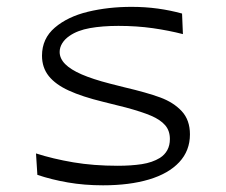

<svg xmlns="http://www.w3.org/2000/svg" viewBox="-20 -531 660 560"><path d="M511 -491.5 513.5 -431.5Q473 -442 425.8 -448.8Q378.5 -455.5 325.5 -455.5Q278.5 -455.5 242.2 -449Q206 -442.5 183 -426.5Q169 -417 161.5 -404.8Q154 -392.5 154 -379.5Q154 -360.5 170 -344.2Q186 -328 218.2 -314Q250.5 -300 301 -287Q322 -282 342.5 -276.5Q408.5 -261 447.2 -246.8Q486 -232.5 510 -206.8Q534 -181 534 -139Q534 -91.5 502.8 -58Q471.5 -24.5 414.5 -7.5Q357.5 9.5 280.5 9.5Q226 9.5 178.2 1.2Q130.5 -7 89 -21L85 -83.5Q135 -67.5 194 -57.5Q253 -47.5 323.5 -47.5Q362.5 -47.5 393.5 -52.2Q424.5 -57 446.5 -70.5Q460.5 -79.5 468 -93.2Q475.5 -107 475.5 -125.5Q475.5 -150 461.5 -166Q447.5 -182 420.5 -193.5Q393.5 -205 347 -217.5Q314 -226 281 -234Q219.5 -249 180.8 -266.8Q142 -284.5 122.2 -309.2Q102.5 -334 102.5 -368.5Q102.5 -418.5 140 -450.5Q177.5 -482.5 236.8 -496.8Q296 -511 363.5 -511Q403.5 -511 440 -506Q476.5 -501 511 -491.5Z"/></svg>

Font: Monaspace Argon Var ExtraLight
Style: Regular
Weight: 200
Designer: Riley Cran and the Lettermatic Team
Version: Version 1.200 (Monaspace Argon Var)